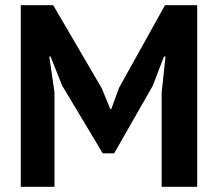

<svg xmlns="http://www.w3.org/2000/svg" viewBox="-20 -720 840 740"><path d="M603 -363 618 -502H612L569 -390L420 -129H376L219 -391L175 -502H170L190 -364V0H60V-700H185L372 -380L405 -300H409L439 -382L616 -700H740V0H603Z"/></svg>

Font: PTSans
Style: Bold
Weight: 700
Designer: A.Korolkova, O.Umpeleva, V.Yefimov
Foundry: ParaType Ltd
Version: Version 2.003W OFL